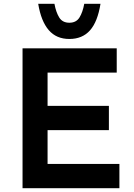

<svg xmlns="http://www.w3.org/2000/svg" viewBox="-20 -985 702 1005"><path d="M98 -732H591V-605H229V-431H550V-304H229V-127H605V0H98ZM343 -781Q275 -781 235 -827.5Q195 -874 180 -965H265Q273 -921 290 -893.5Q307 -866 343 -866Q379 -866 396 -893.5Q413 -921 421 -965H506Q491 -871 451 -826Q411 -781 343 -781Z"/></svg>

Font: Reem Kufi Fun SemiBold
Style: Regular
Weight: 600
Designer: Khaled Hosny
Version: Version 1.005